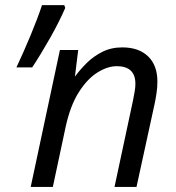

<svg xmlns="http://www.w3.org/2000/svg" viewBox="-20 -734 692 754"><path d="M100.6 0 215.3 -537.6H287.1L274.4 -434.6H275.4Q293.9 -460 320.1 -486.1Q346.2 -512.2 381.1 -530Q416 -547.9 460.4 -547.9Q524.9 -547.9 561.5 -512.7Q598.1 -477.5 598.1 -413.6Q598.1 -391.1 594.7 -368.2Q591.3 -345.2 587.4 -327.1L516.1 0H429.7L502 -337.9Q506.3 -359.9 509 -375.5Q511.7 -391.1 511.7 -404.8Q511.7 -474.1 438.5 -474.1Q402.8 -474.1 363.3 -449.7Q323.7 -425.3 290 -372.8Q256.3 -320.3 237.8 -235.8L187.5 0ZM44.4 -469.2Q71.8 -527.3 99.9 -594.7Q127.9 -662.1 145 -713.9H232.4L236.3 -703.1Q212.9 -648.9 177.5 -586.2Q142.1 -523.4 106.4 -469.2Z"/></svg>

Font: Open Sans
Style: Italic
Weight: 400
Italic angle: -12°
Designer: Monotype Design Team
Foundry: Monotype Imaging Inc.
Version: Version 3.000; ttfautohint (v1.8.4)